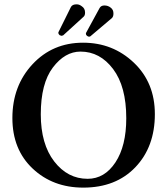

<svg xmlns="http://www.w3.org/2000/svg" viewBox="-20 -855 770 885"><path d="M490.2 -819.8Q503.4 -810.1 502.9 -792Q502.9 -778.8 496.1 -772L397 -688Q395 -686 390.1 -686Q386.2 -686 381.1 -689.9Q376 -693.8 376 -699.2Q376 -703.1 377 -704.1L439 -817.9Q445.8 -830.1 461.9 -829.8Q478 -829.6 490.2 -819.8ZM356.9 -826.2Q372.1 -816.4 372.1 -796.9Q372.1 -783.7 365.2 -777.8L271 -691.9Q265.1 -689.9 263.2 -689.9Q261.2 -689.9 254.9 -692.9Q249 -697.8 249 -704.1Q249 -707 250 -708L307.1 -823.2Q314 -835.4 334 -835Q345.7 -835 356.9 -826.2ZM351.1 -617.2Q279.3 -617.2 223.6 -543.7Q168 -470.2 168 -328.1Q168 -190.9 230 -110.8Q292 -30.8 383.8 -30.8Q461.9 -30.8 512 -106.4Q562 -182.1 562 -310.1Q562 -456.1 501.5 -536.6Q440.9 -617.2 351.1 -617.2ZM693.8 -329.1Q693.8 -178.2 604 -84.2Q514.2 9.8 363.8 9.8Q223.6 9.8 130.4 -78.1Q37.1 -166 37.1 -311Q37.1 -459 129.6 -558.6Q222.2 -658.2 362.8 -658.2Q500 -658.2 596.9 -566.2Q693.8 -474.1 693.8 -329.1Z"/></svg>

Font: Linux Libertine
Style: Semibold
Weight: 600
Designer: Philipp H. Poll
Foundry: Philipp H. Poll
Version: Version 5.1.2 ; ttfautohint (v0.9)